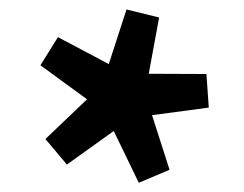

<svg xmlns="http://www.w3.org/2000/svg" viewBox="-20 -738 516 406"><path d="M338.5 -379 273.5 -351.5 220.5 -461 121.5 -390 76 -444 164 -528 65.5 -600 102.5 -659.5 210 -602.5 247.5 -718 316.5 -701 294.5 -582 416.5 -581.5 421.5 -510.5 301.5 -494.5Z"/></svg>

Font: Newsreader 6pt SemiBold
Style: Regular
Weight: 600
Designer: Hugues Gentile
Foundry: Production Type
Version: Version 1.003; ttfautohint (v1.8.3)